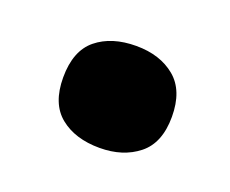

<svg xmlns="http://www.w3.org/2000/svg" viewBox="-48 -758 380 317"><g transform="rotate(20 142.5 -599.5)"><path d="M51 -599Q51 -646 77.5 -667.5Q104 -689 147 -689Q189 -689 215.5 -667Q242 -645 242 -599Q242 -553 215 -531.5Q188 -510 147 -510Q104 -510 77.5 -531.5Q51 -553 51 -599Z"/></g></svg>

Font: Noto Sans Khmer UI ExtraBold
Style: Regular
Weight: 800
Designer: Danh Hong and the Monotype Design Team
Foundry: Monotype Imaging Inc.
Version: Version 2.002; ttfautohint (v1.8.4.7-5d5b)